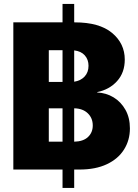

<svg xmlns="http://www.w3.org/2000/svg" viewBox="-20 -838 683 949"><path d="M289.1 90.8V0H45.9V-727.5H289.1V-818.4H346.7V-727.5H349.1Q471.2 -727.5 533.9 -675.3Q596.7 -623 596.7 -543.5Q596.7 -479 558.6 -437Q520.5 -395 460.4 -382.8V-380.9Q504.9 -378.9 541.5 -356.7Q578.1 -334.5 600.1 -295.2Q622.1 -255.9 622.1 -203.6Q622.1 -145 593 -98.9Q564 -52.7 508.3 -26.4Q452.6 0 372.6 0H346.7V90.8ZM346.7 -302.7V-137.7Q391.6 -138.7 415 -160.9Q438.5 -183.1 438.5 -217.8Q438.5 -254.4 413.8 -278.1Q389.2 -301.8 346.7 -302.7ZM221.2 -137.7H289.1V-302.7H221.2ZM221.2 -433.1H289.1V-589.8H221.2ZM346.7 -588.9V-434.1Q378.9 -439 398.2 -459.7Q417.5 -480.5 417.5 -512.7Q417.5 -543.5 399.2 -564.2Q380.9 -585 346.7 -588.9Z"/></svg>

Font: Inter Display Extra Bold
Style: Regular
Weight: 800
Designer: Rasmus Andersson
Foundry: rsms
Version: Version 4.000;git-4fc901f